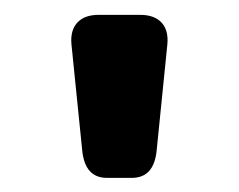

<svg xmlns="http://www.w3.org/2000/svg" viewBox="-20 -808 330 265"><path d="M116.2 -787.5H173.4Q193 -787.5 202.9 -776.9Q212.8 -766.2 211 -747L196.2 -600.1Q192.4 -562.5 162 -562.5H127.6Q97.3 -562.5 93.5 -600.1L78.6 -747Q76.9 -766.2 86.8 -776.9Q96.7 -787.5 116.2 -787.5Z"/></svg>

Font: Gyrochrome
Style: Regular
Weight: 400
Designer: David Moles
Foundry: David Moles
Version: Version 1.005;Glyphs 3.2.3 (3260)